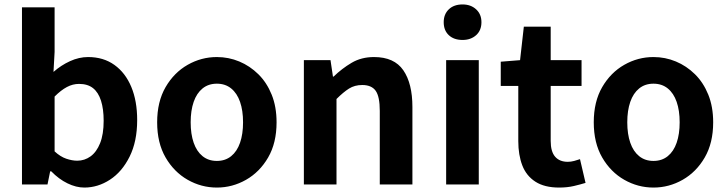

<svg xmlns="http://www.w3.org/2000/svg" viewBox="-20 -831 3277 865"><path d="M360 14Q323 14 284 -5Q245 -24 211 -59H206L194 0H79V-798H226V-597L221 -507Q255 -537 295.5 -555.5Q336 -574 377 -574Q446 -574 495.5 -538.5Q545 -503 571.5 -439.5Q598 -376 598 -290Q598 -194 564 -125.5Q530 -57 475.5 -21.5Q421 14 360 14ZM328 -107Q361 -107 388 -126.5Q415 -146 431 -186Q447 -226 447 -287Q447 -340 435 -377.5Q423 -415 399 -434Q375 -453 336 -453Q308 -453 281.5 -439Q255 -425 226 -396V-149Q252 -125 278.5 -116Q305 -107 328 -107Z M957 14Q887 14 825.5 -21Q764 -56 726 -121.5Q688 -187 688 -280Q688 -373 726 -438.5Q764 -504 825.5 -539Q887 -574 957 -574Q1010 -574 1058 -554Q1106 -534 1144 -496.5Q1182 -459 1204 -404.5Q1226 -350 1226 -280Q1226 -187 1188 -121.5Q1150 -56 1088.5 -21Q1027 14 957 14ZM957 -106Q995 -106 1021.5 -127.5Q1048 -149 1061.5 -188Q1075 -227 1075 -280Q1075 -333 1061.5 -372Q1048 -411 1021.5 -432.5Q995 -454 957 -454Q919 -454 892.5 -432.5Q866 -411 852.5 -372Q839 -333 839 -280Q839 -227 852.5 -188Q866 -149 892.5 -127.5Q919 -106 957 -106Z M1349 0V-560H1469L1480 -486H1483Q1520 -522 1564 -548Q1608 -574 1665 -574Q1756 -574 1797 -514.5Q1838 -455 1838 -349V0H1691V-331Q1691 -396 1672.5 -422Q1654 -448 1612 -448Q1578 -448 1552.5 -432Q1527 -416 1496 -385V0Z M1990 0V-560H2137V0ZM2064 -651Q2025 -651 2002 -672.5Q1979 -694 1979 -731Q1979 -767 2002 -789Q2025 -811 2064 -811Q2101 -811 2125 -789Q2149 -767 2149 -731Q2149 -694 2125 -672.5Q2101 -651 2064 -651Z M2499 14Q2433 14 2392 -12.5Q2351 -39 2333 -86Q2315 -133 2315 -195V-444H2236V-553L2323 -560L2340 -711H2461V-560H2600V-444H2461V-196Q2461 -148 2481 -125Q2501 -102 2538 -102Q2552 -102 2567 -106Q2582 -110 2593 -114L2618 -7Q2595 0 2565.5 7Q2536 14 2499 14Z M2924 14Q2854 14 2792.5 -21Q2731 -56 2693 -121.5Q2655 -187 2655 -280Q2655 -373 2693 -438.5Q2731 -504 2792.5 -539Q2854 -574 2924 -574Q2977 -574 3025 -554Q3073 -534 3111 -496.5Q3149 -459 3171 -404.5Q3193 -350 3193 -280Q3193 -187 3155 -121.5Q3117 -56 3055.5 -21Q2994 14 2924 14ZM2924 -106Q2962 -106 2988.5 -127.5Q3015 -149 3028.5 -188Q3042 -227 3042 -280Q3042 -333 3028.5 -372Q3015 -411 2988.5 -432.5Q2962 -454 2924 -454Q2886 -454 2859.5 -432.5Q2833 -411 2819.5 -372Q2806 -333 2806 -280Q2806 -227 2819.5 -188Q2833 -149 2859.5 -127.5Q2886 -106 2924 -106Z"/></svg>

Font: Noto Sans JP Thin
Style: Bold
Weight: 700
Version: Version 2.004-H2;hotconv 1.0.118;makeotfexe 2.5.65603